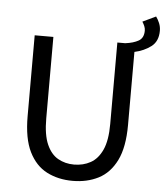

<svg xmlns="http://www.w3.org/2000/svg" viewBox="-56 -843 780 905"><g transform="rotate(5 334.5 -391.0)"><path d="M320.8 12.2Q252.9 12.2 199.2 -15.1Q145.5 -42.5 114.5 -105Q83.5 -167.5 83.5 -273.4V-655.8H171.9V-270.5Q171.9 -192.4 191.7 -147.7Q211.4 -103 245.1 -84Q278.8 -64.9 320.8 -64.9Q364.3 -64.9 398.9 -84Q433.6 -103 454.1 -147.7Q474.6 -192.4 474.6 -270.5V-655.8H511.7Q550.3 -660.6 574.5 -674.3Q598.6 -688 598.6 -722.7Q598.6 -733.9 594.2 -744.1Q589.8 -754.4 583.5 -764.2L646 -793.9Q655.8 -780.3 662.6 -763.7Q669.4 -747.1 669.4 -728Q669.4 -678.2 636.5 -653.3Q603.5 -628.4 558.6 -618.7V-273.4Q558.6 -167.5 527.6 -105Q496.6 -42.5 442.9 -15.1Q389.2 12.2 320.8 12.2Z"/></g></svg>

Font: Varta Light Medium
Style: Regular
Weight: 500
Version: Version 1.004